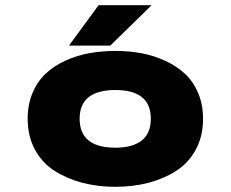

<svg xmlns="http://www.w3.org/2000/svg" viewBox="-20 -708 890 739"><path d="M245.5 -532.5 359.5 -688H563.5L404.5 -532.5ZM424.5 11Q357 11 298 -4.2Q239 -19.5 190.8 -50Q142.5 -80.5 114.5 -132Q86.5 -183.5 86.5 -251Q86.5 -305.5 105 -349.8Q123.5 -394 155 -423.8Q186.5 -453.5 230 -473.8Q273.5 -494 322 -503Q370.5 -512 424.5 -512Q477.5 -512 526 -502.8Q574.5 -493.5 617.8 -473.2Q661 -453 692.8 -423.2Q724.5 -393.5 743 -349.2Q761.5 -305 761.5 -251Q761.5 -183.5 733.5 -132Q705.5 -80.5 657.5 -50Q609.5 -19.5 550.5 -4.2Q491.5 11 424.5 11ZM424.5 -139.5Q490 -139.5 525.2 -167Q560.5 -194.5 560.5 -251Q560.5 -361.5 424.5 -361.5Q286.5 -361.5 286.5 -251Q286.5 -139.5 424.5 -139.5Z"/></svg>

Font: League Mono Wide ExtraBold
Style: Regular
Weight: 800
Width: 8
Designer: Tyler Finck
Foundry: The League of Moveable Type / Tyler Finck
Version: Version 2.210